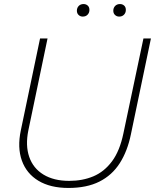

<svg xmlns="http://www.w3.org/2000/svg" viewBox="-20 -919 766 949"><path d="M318 10Q229 10 170 -25.5Q111 -61 88 -125.5Q65 -190 83 -275L178 -729H215L120 -274Q105 -200 124.5 -143.5Q144 -87 195 -56Q246 -25 322 -25Q388 -25 441.5 -47.5Q495 -70 533.5 -121.5Q572 -173 590 -260L689 -729H726L627 -255Q610 -172 572 -112.5Q534 -53 471.5 -21.5Q409 10 318 10ZM569 -837Q557 -837 548.5 -845Q540 -853 540 -866Q540 -880 549 -889.5Q558 -899 573 -899Q585 -899 593.5 -891.5Q602 -884 602 -870Q602 -856 593 -846.5Q584 -837 569 -837ZM389 -837Q377 -837 368.5 -845Q360 -853 360 -866Q360 -880 369 -889.5Q378 -899 393 -899Q405 -899 413.5 -891.5Q422 -884 422 -870Q422 -856 413 -846.5Q404 -837 389 -837Z"/></svg>

Font: Mona Sans
Style: Italic
Weight: 200
Italic angle: -11.6951°
Designer: Deni Anggara
Foundry: GitHub
Version: Version 2.000